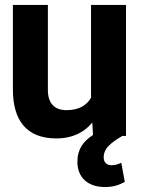

<svg xmlns="http://www.w3.org/2000/svg" viewBox="-20 -548 568 774"><path d="M32 -187C32 -64 86 10 207 10C274 10 321 -16 352 -54L355 -4C317 21 292 52 292 104C292 170 337 206 403 206C438 206 463 197 483 185L469 108C458 113 447 118 430 118C409 118 398 106 398 86C398 69 405 53 418 40C431 27 449 14 473 0H488V-528H347V-154C329 -123 298 -104 248 -104C197 -104 173 -134 173 -186V-528H32Z"/></svg>

Font: Asimov Pro
Style: Bd
Weight: 700
Designer: Google
Version: Version 2.000980; 2014